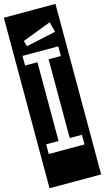

<svg xmlns="http://www.w3.org/2000/svg" viewBox="-177 -967 672 1229"><g transform="rotate(-15 159.0 -352.0)"><path d="M-12 213V-917H330V213ZM84 -703 281 -745 264 -813 73 -740ZM40 0H277V-64H196V-586H277V-650H40V-586H122V-64H40Z"/></g></svg>

Font: Zilla Slab Highlight Regular
Style: Regular
Weight: 400
Designer: Typotheque Type Foundry
Foundry: Typotheque type foundry
Version: Version 1.1; 2017; ttfautohint (v1.6)